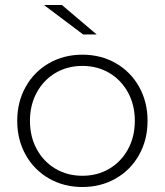

<svg xmlns="http://www.w3.org/2000/svg" viewBox="-20 -745 660 769"><path d="M49 -261Q49 -337 83 -397.5Q117 -458 176.5 -492Q236 -526 310 -526Q384 -526 443.5 -492Q503 -458 537 -397.5Q571 -337 571 -261Q571 -185 537 -124.5Q503 -64 443.5 -30Q384 4 310 4Q236 4 176.5 -30Q117 -64 83 -124.5Q49 -185 49 -261ZM520 -261Q520 -325 492.5 -375Q465 -425 417.5 -453Q370 -481 310 -481Q250 -481 202.5 -453Q155 -425 127.5 -375Q100 -325 100 -261Q100 -197 127.5 -147Q155 -97 202.5 -69Q250 -41 310 -41Q370 -41 417.5 -69Q465 -97 492.5 -147Q520 -197 520 -261ZM156 -725H228L367 -607H313Z"/></svg>

Font: Idrija Light
Style: Regular
Weight: 300
Designer: Julieta Ulanovsky
Foundry: Julieta Ulanovsky
Version: Version 7.200